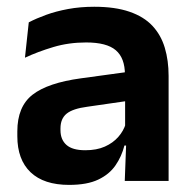

<svg xmlns="http://www.w3.org/2000/svg" viewBox="-20 -522 556 554"><path d="M340 0 344.5 -120 341 -131V-284.5L340.5 -306.5Q340.5 -354.5 314.2 -377Q288 -399.5 228.5 -399.5Q178 -399.5 133.8 -386.2Q89.5 -373 52 -355.5L63 -457.5Q85 -469 113.2 -479.2Q141.5 -489.5 176.5 -496Q211.5 -502.5 252 -502.5Q312 -502.5 353.5 -488.2Q395 -474 419.8 -447.5Q444.5 -421 455.5 -384.2Q466.5 -347.5 466.5 -303V0ZM179.5 11.5Q106.5 11.5 68.2 -25Q30 -61.5 30 -129V-143Q30 -214.5 74 -248.8Q118 -283 213.5 -296L352.5 -315L360 -232.5L232 -214Q190 -208.5 172.2 -194Q154.5 -179.5 154.5 -151.5V-146.5Q154.5 -119 171.8 -103.8Q189 -88.5 226 -88.5Q259 -88.5 282.5 -99Q306 -109.5 321.2 -126.8Q336.5 -144 343 -165.5L361 -102H339Q331 -70.5 313.2 -44.8Q295.5 -19 263.5 -3.8Q231.5 11.5 179.5 11.5Z"/></svg>

Font: Anek Bangla Medium SemiBold
Style: Regular
Weight: 600
Version: Version 1.003